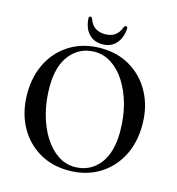

<svg xmlns="http://www.w3.org/2000/svg" viewBox="-126 -981 1017 1104"><g transform="rotate(15 382.0 -429.0)"><path d="M381.5 -713.5Q483.5 -713.5 560.8 -666.2Q638 -619 681.5 -536.5Q725 -454 725 -348Q725 -241 681.5 -159.2Q638 -77.5 560.5 -31.5Q483 14.5 381 14.5Q280 14.5 202.8 -32.8Q125.5 -80 82.2 -162.8Q39 -245.5 39 -353Q39 -459 82.5 -540.5Q126 -622 203.2 -667.8Q280.5 -713.5 381.5 -713.5ZM611.5 -278Q611.5 -363 591.8 -436.8Q572 -510.5 536.8 -566.2Q501.5 -622 454.5 -653Q407.5 -684 354 -684Q264.5 -684 208.8 -615.8Q153 -547.5 153 -423.5Q153 -337.5 172.8 -263.2Q192.5 -189 227.8 -133Q263 -77 309.5 -45.8Q356 -14.5 410 -14.5Q500.5 -14.5 556 -83Q611.5 -151.5 611.5 -278ZM382 -797Q416.5 -797 439.8 -812.8Q463 -828.5 476 -864Q480.5 -873 487 -873Q498 -873 497 -858.5Q492.5 -802 462 -769.5Q431.5 -737 382 -737Q332 -737 301.5 -769.5Q271 -802 267 -858.5Q265.5 -873 276.5 -873Q283 -873 287.5 -864Q300.5 -827.5 324.5 -812.2Q348.5 -797 382 -797Z"/></g></svg>

Font: Fraunces 72pt S000
Style: Regular
Weight: 400
Version: Version 1.000; ttfautohint (v1.8.3)